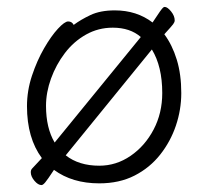

<svg xmlns="http://www.w3.org/2000/svg" viewBox="-20 -514 602 555"><path d="M101 -57 73 -27Q69 -23 69 -16Q69 -4 79.5 8.5Q90 21 100 21Q104 21 110.5 13.5Q117 6 136 -23Q189 16 267 16Q325 16 369 -6.5Q413 -29 443 -67Q473 -105 488.5 -151Q504 -197 504 -245Q504 -299 491 -341.5Q478 -384 455 -415Q476 -438 480.5 -444Q485 -450 485 -455Q485 -468 474.5 -481Q464 -494 456 -494Q454 -494 451.5 -492Q449 -490 442.5 -481Q436 -472 421 -449Q375 -484 312 -484Q270 -484 241.5 -470.5Q213 -457 193 -442Q188 -452 177 -452Q167 -452 147.5 -431Q128 -410 107.5 -374.5Q87 -339 72.5 -295.5Q58 -252 58 -207Q58 -115 101 -57ZM387 -407 138 -102Q113 -144 113 -208Q113 -247 127.5 -287Q142 -327 167.5 -360.5Q193 -394 228.5 -414Q264 -434 306 -434Q356 -434 387 -407ZM170 -65 419 -371Q449 -322 449 -245Q449 -187 424 -139.5Q399 -92 357.5 -63.5Q316 -35 267 -35Q208 -35 170 -65Z"/></svg>

Font: Klee One
Style: Regular
Weight: 400
Designer: Fontworks Inc.
Foundry: Fontworks Inc.
Version: Version 1.100